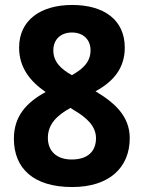

<svg xmlns="http://www.w3.org/2000/svg" viewBox="-20 -744 580 774"><path d="M271 -724C144 -724 57 -663 57 -552C57 -473 100 -417 164 -373C87 -331 36 -276 36 -185C36 -65 115 10 271 10C421 10 503 -69 503 -187C503 -276 442 -330 365 -376C437 -415 483 -469 483 -552C483 -664 399 -724 271 -724ZM270 -613C314 -613 345 -586 345 -541C345 -494 314 -466 270 -441C225 -466 195 -495 195 -541C195 -586 226 -613 270 -613ZM173 -188C173 -241 206 -277 264 -309L278 -300C328 -271 367 -236 367 -187C367 -134 334 -101 269 -101C206 -101 173 -137 173 -188Z"/></svg>

Font: Noto Sans Khmer SemiCondensed
Style: Bold
Weight: 700
Width: 4
Designer: Danh Hong and the Monotype Design Team
Foundry: Monotype Imaging Inc.
Version: Version 2.004